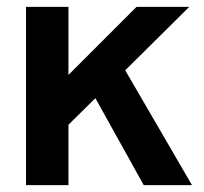

<svg xmlns="http://www.w3.org/2000/svg" viewBox="-20 -541 596 561"><path d="M145 -142 146 -288 379 -521H533L311 -301L292 -287ZM56 0V-521H180V0ZM400 0 236 -295 309 -399 541 0Z"/></svg>

Font: TikTok Sans 24pt SemiBold
Style: Regular
Weight: 600
Version: Version 4.000